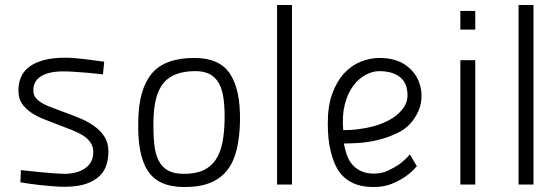

<svg xmlns="http://www.w3.org/2000/svg" viewBox="-20 -742 2253 772"><path d="M394 -443Q365 -446 336 -449Q311 -451 283.5 -453Q256 -455 234 -455Q178 -455 146 -436Q114 -417 114 -379Q114 -360 124.5 -347.5Q135 -335 152.5 -325.5Q170 -316 193 -308Q216 -300 241 -290Q271 -279 302.5 -266Q334 -253 359 -235Q384 -217 400 -192.5Q416 -168 416 -133Q416 -106 408.5 -80.5Q401 -55 381 -35Q361 -15 326.5 -3Q292 9 239 9Q219 9 192.5 7Q166 5 140 2Q114 -1 93 -4Q72 -7 62 -9L64 -58Q105 -54 140 -50Q170 -47 199 -45Q228 -43 239 -43Q261 -43 282 -48Q303 -53 319.5 -63.5Q336 -74 345.5 -90.5Q355 -107 355 -131Q355 -153 343.5 -169.5Q332 -186 312.5 -198Q293 -210 268.5 -219.5Q244 -229 218 -239Q190 -250 161 -261Q132 -272 108 -287.5Q84 -303 69 -324.5Q54 -346 54 -378Q54 -407 64 -431Q74 -455 96.5 -472.5Q119 -490 155 -500Q191 -510 244 -510Q262 -510 283.5 -508Q305 -506 326.5 -503.5Q348 -501 367.5 -498Q387 -495 399 -494Z M762 -509Q863 -509 905 -445Q947 -381 945 -257Q944 -194 932.5 -144Q921 -94 895.5 -60Q870 -26 827.5 -8Q785 10 722 10Q668 10 631.5 -6.5Q595 -23 573.5 -56.5Q552 -90 543 -140.5Q534 -191 536 -258Q538 -383 590 -446Q642 -509 762 -509ZM719 -43Q767 -43 798 -57.5Q829 -72 847.5 -100Q866 -128 874 -167.5Q882 -207 883 -257Q884 -307 879 -344.5Q874 -382 860.5 -406.5Q847 -431 824 -443.5Q801 -456 766 -456Q678 -456 638.5 -409.5Q599 -363 597 -258Q596 -205 600 -164.5Q604 -124 617.5 -97Q631 -70 655.5 -56.5Q680 -43 719 -43Z M1094 -722H1154V0H1094Z M1484 -44Q1514 -44 1540 -56Q1566 -68 1586 -82Q1609 -99 1628 -121L1656 -74Q1636 -50 1610 -32Q1587 -16 1555.5 -3Q1524 10 1483 10Q1443 10 1414 0Q1385 -10 1364 -29Q1343 -48 1330 -75Q1317 -102 1309 -137Q1303 -161 1300.5 -189Q1298 -217 1298 -248Q1298 -316 1316 -365.5Q1334 -415 1363.5 -447Q1393 -479 1430.5 -494Q1468 -509 1506 -509Q1575 -509 1617.5 -475.5Q1660 -442 1671 -391Q1678 -361 1672.5 -328.5Q1667 -296 1644 -263Q1620 -228 1580.5 -208.5Q1541 -189 1499 -179Q1457 -169 1419.5 -167Q1382 -165 1363 -165Q1364 -159 1365 -153.5Q1366 -148 1368 -142Q1372 -123 1380.5 -105Q1389 -87 1403 -73.5Q1417 -60 1437 -52Q1457 -44 1484 -44ZM1370 -219Q1407 -219 1454.5 -228Q1502 -237 1541 -257Q1580 -277 1603 -309.5Q1626 -342 1615 -389Q1607 -422 1578 -439Q1549 -456 1506 -456Q1478 -456 1450 -441Q1422 -426 1400 -396.5Q1378 -367 1366.5 -322.5Q1355 -278 1360 -219Z M1831 -500H1891V0H1831ZM1831 -698H1891V-623H1831Z M2065 -722H2125V0H2065Z"/></svg>

Font: Panefresco 250wt
Style: Regular
Weight: 300
Version: Version 1.000